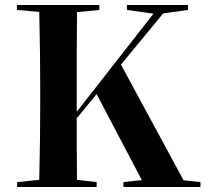

<svg xmlns="http://www.w3.org/2000/svg" viewBox="-20 -760 827 773"><path d="M719 -34 787 -27V-7H477V-27L551 -35L369 -381L289 -284Q289 -225 289 -164.5Q289 -104 290 -36L369 -27V-7H49V-27L138 -36Q140 -117 141 -195Q142 -273 142 -351V-395Q142 -473 141 -551Q140 -629 138 -712L48 -720V-740H380V-720L290 -711Q289 -630 289 -551.5Q289 -473 289 -395V-310L598 -705L491 -720V-740H737V-720L637 -706L467 -500Z"/></svg>

Font: XinYuGongZhangJiaSongA
Style: Regular
Weight: 900
Designer: XinYuGong
Foundry: Adobe Systems Incorporated
Version: Version 1.00